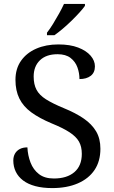

<svg xmlns="http://www.w3.org/2000/svg" viewBox="-20 -951 584 981"><path d="M247 10Q198 10 160.5 0Q123 -10 98 -29Q73 -48 60.5 -74Q48 -100 48 -131Q48 -151 56.5 -166Q65 -181 81 -189.5Q97 -198 120 -198Q122 -157 136 -120.5Q150 -84 179 -61.5Q208 -39 255 -39Q322 -39 360 -71.5Q398 -104 398 -165Q398 -202 383.5 -227.5Q369 -253 335.5 -275Q302 -297 243 -321Q181 -347 140 -377Q99 -407 79 -447.5Q59 -488 59 -543Q59 -600 87.5 -640.5Q116 -681 165.5 -702.5Q215 -724 278 -724Q338 -724 379.5 -708Q421 -692 443 -666.5Q465 -641 465 -612Q465 -580 443.5 -563.5Q422 -547 386 -547Q386 -578 375.5 -607Q365 -636 340.5 -655Q316 -674 274 -674Q216 -674 184 -643Q152 -612 152 -560Q152 -520 166.5 -492.5Q181 -465 215 -443.5Q249 -422 307 -398Q366 -374 407.5 -345.5Q449 -317 471 -280Q493 -243 493 -191Q493 -127 463 -82.5Q433 -38 377.5 -14Q322 10 247 10ZM220 -784Q235 -803 251 -829Q267 -855 282 -882Q297 -909 307 -931H414V-921Q405 -908 387 -888Q369 -868 346.5 -846Q324 -824 301 -804.5Q278 -785 258 -771H220Z"/></svg>

Font: Noto Serif Armenian
Style: Regular
Weight: 400
Designer: Monotype Design Team
Foundry: Monotype Imaging Inc.
Version: Version 2.007